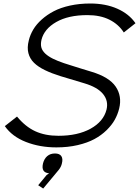

<svg xmlns="http://www.w3.org/2000/svg" viewBox="-20 -840 801 1107"><path d="M336.9 102.1Q333 121.1 318.8 139.2L229 247.1L200.2 228L249 168.9L263.2 159.2Q215.3 155.3 228 102.1Q234.9 75.2 252.4 60.1Q270 44.9 296.9 44.9Q323.2 44.9 333.5 60.1Q343.8 75.2 336.9 102.1ZM667 -213.9Q658.7 -180.2 641.6 -149.4Q624.5 -118.7 594.2 -89.1Q564 -59.6 524.2 -38.1Q484.4 -16.6 428 -3.4Q371.6 9.8 305.2 9.8Q209.5 9.8 129.6 -21.5Q49.8 -52.7 7.8 -112.8L78.1 -168Q126.5 -109.4 183.3 -83.3Q240.2 -57.1 316.9 -57.1Q428.2 -57.1 502.4 -98.1Q576.7 -139.2 594.2 -208Q606.4 -258.3 574.2 -297.9Q542 -337.4 465.8 -359.9Q353 -394 329.1 -400.9Q302.7 -409.2 281 -417.5Q259.3 -425.8 239.3 -435.5Q219.2 -445.3 203.9 -455.6Q188.5 -465.8 176 -478Q163.6 -490.2 155.8 -503.9Q147.9 -517.6 143.8 -533.4Q139.6 -549.3 140.1 -567.6Q140.6 -585.9 146 -606.9Q153.8 -639.6 171.9 -669.9Q189.9 -700.2 220.5 -727.5Q251 -754.9 290.3 -775.4Q329.6 -795.9 383.8 -807.9Q438 -819.8 500 -819.8Q588.9 -819.8 656.5 -789.8Q724.1 -759.8 761.2 -706.1L693.8 -652.8Q664.1 -699.7 611.3 -726.3Q558.6 -752.9 483.9 -752.9Q374 -752.9 304.4 -713.1Q234.9 -673.3 219.2 -610.8Q216.3 -598.1 216.1 -586.9Q215.8 -575.7 218.5 -565.9Q221.2 -556.2 227.3 -547.1Q233.4 -538.1 241.5 -530.5Q249.5 -522.9 261 -515.4Q272.5 -507.8 285.2 -501.5Q297.9 -495.1 314.5 -488.5Q331.1 -481.9 348.1 -476.1Q365.2 -470.2 386.2 -463.9Q390.1 -462.4 443.1 -446Q496.1 -429.7 505.9 -426.8Q609.4 -396 647 -340.6Q684.6 -285.2 667 -213.9Z"/></svg>

Font: Sinkin Sans 300 Light Italic
Style: Regular
Weight: 300
Italic angle: -112°
Designer: Keith Bates
Foundry: K-Type
Version: Sinkin Sans (version 1.0)  by Keith Bates   •   © 2014   www